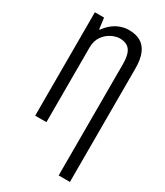

<svg xmlns="http://www.w3.org/2000/svg" viewBox="-233 -817 986 1148"><g transform="rotate(30 259.5 -242.5)"><path d="M302.7 -724.1Q352.1 -724.6 385 -705.6Q418 -686.5 434.8 -646.5Q451.7 -606.4 451.7 -543.9V239.3H374V-529.3Q374 -594.2 352.3 -623.8Q330.6 -653.3 281.2 -653.3Q255.9 -653.3 225.3 -638.2Q194.8 -623 173.1 -592.3Q151.4 -561.5 151.4 -514.6V0H73.7V-713.9H137.2L147 -638.2H151.4Q173.8 -669.4 199.2 -688.2Q224.6 -707 251.2 -715.6Q277.8 -724.1 302.7 -724.1Z"/></g></svg>

Font: Open Sans Condensed
Style: Regular
Weight: 400
Width: 3
Designer: Monotype Design Team
Foundry: Monotype Imaging Inc.
Version: Version 3.000